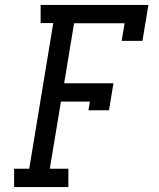

<svg xmlns="http://www.w3.org/2000/svg" viewBox="-20 -755 640 775"><path d="M37 0V-74H98L195 -662H144V-735H579L555 -590H471L483 -661H279L239 -419H438L420 -310H337L343 -345H226L181 -74H256V0Z"/></svg>

Font: Iosevka Slab Extended Oblique
Style: Regular
Weight: 400
Width: 7
Italic angle: -9°
Monospace: yes
Designer: Belleve Invis
Foundry: Belleve Invis
Version: Version 11.1.0; ttfautohint (v1.8.3)